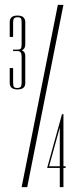

<svg xmlns="http://www.w3.org/2000/svg" viewBox="-20 -770 312 790"><path d="M84 -428Q84 -402 52 -402Q20 -402 20 -429V-490H34V-431Q34 -418 37 -413Q40 -408 50.5 -408Q61 -408 65 -412.5Q69 -417 69 -430V-538Q69 -559 54 -560H34V-566H53Q63 -566 66 -571Q69 -576 69 -589V-676Q69 -690 66 -694.5Q63 -699 52.5 -699Q42 -699 38 -694.5Q34 -690 34 -678V-618H20V-679Q20 -706 52 -706Q84 -706 84 -678V-587Q84 -569 70 -563Q84 -557 84 -540ZM241 -750 92 0H69L218 -750ZM241 -300V-86H250V-79H241V0H226V-79H174L235 -300ZM226 -86V-245L182 -86Z"/></svg>

Font: Dorsa
Style: Regular
Weight: 400
Version: Version 1.002